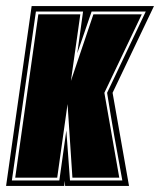

<svg xmlns="http://www.w3.org/2000/svg" viewBox="-46 -611 526 631"><path d="M-26 0 58 -591H460L324 -306L378 0H168L167 -17L165 0ZM-7 -18H149L172 -182L184 -18H356Q343 -87 330 -161.5Q317 -236 306 -306L433 -573H255L208 -436L227 -573H72ZM4 -27 80 -564H218L187 -345L261 -564H420L297 -306L346 -27H192L176 -269L142 -27Z"/></svg>

Font: Alumni Sans Collegiate One
Style: Italic
Weight: 400
Italic angle: -8°
Designer: Robert E. Leuschke
Foundry: Robert E. Leuschke
Version: Version 1.100